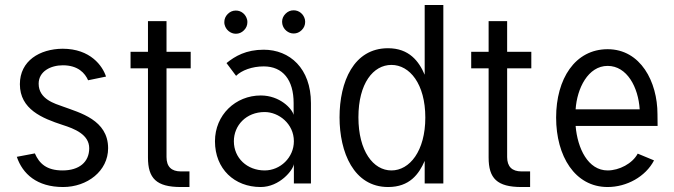

<svg xmlns="http://www.w3.org/2000/svg" viewBox="-20 -730 2680 764"><path d="M229 -232.9C276.4 -217.8 335 -194.8 335 -140.1C335 -85 294.9 -51.8 229 -51.8C165 -51.8 136.2 -79.6 118.7 -119.6L46.9 -106C69.8 -38.1 127 14.2 231 14.2C327.1 14.2 410.2 -49.3 410.2 -140.1C410.2 -252.9 297.9 -281.2 230 -306.2C199.2 -317.4 133.8 -335 133.8 -397C133.8 -446.3 182.1 -470.2 230 -470.2C291 -470.2 318.4 -438.5 330.6 -410.6L401.9 -425.3C388.2 -467.3 340.3 -536.1 229 -536.1C138.2 -535.2 59.1 -488.3 59.1 -395C59.1 -294.9 148.4 -259.3 229 -232.9Z M568.8 -458V-103C568.8 -20.5 602.1 14.2 699.7 14.2H733.9V-47.9H699.7C662.1 -47.9 642.6 -66.9 642.6 -105V-458H738.8V-523.9H642.6V-646H568.8V-523.9H499.5V-458Z M1102.5 -643.1C1102.5 -640.6 1103 -637.7 1103.5 -633.8C1106 -623 1111.3 -614.3 1119.6 -607.4C1127.9 -600.6 1137.7 -596.7 1148.4 -596.7C1160.6 -596.7 1171.4 -601.1 1180.7 -610.4C1189.9 -619.6 1194.3 -630.4 1194.3 -643.1C1194.3 -647 1193.8 -649.9 1193.4 -652.3C1190.9 -662.6 1185.5 -671.9 1177.2 -678.7C1168.9 -685.5 1159.2 -689 1148.4 -689C1136.2 -689 1125.5 -684.6 1116.2 -675.3C1106.9 -666 1102.5 -655.3 1102.5 -643.1ZM872.6 -642.1C872.6 -637.7 873 -634.8 873.5 -632.8C876 -622.1 881.3 -613.3 889.6 -606.4C897.9 -599.6 907.7 -595.7 918.5 -595.7C930.7 -595.7 941.4 -600.1 950.7 -609.4C960 -618.7 964.4 -629.4 964.4 -642.1C964.4 -646 963.9 -648.9 963.4 -651.4C960.9 -661.6 955.6 -670.9 947.3 -677.7C939 -684.6 929.2 -688 918.5 -688C906.2 -688 895.5 -683.6 886.2 -674.3C877 -665 872.6 -654.3 872.6 -642.1ZM1033.2 -284.2C1088.9 -284.2 1149.4 -237.8 1149.4 -168C1149.4 -103 1095.2 -51.8 1033.2 -51.8C963.4 -51.8 910.6 -101.1 910.6 -168C910.6 -231 959.5 -284.2 1033.2 -284.2ZM1017.6 -350.1C917.5 -350.1 835.4 -272.9 835.4 -168C835.4 -57.6 913.1 14.2 1017.1 14.2C1092.8 14.2 1146.5 -53.2 1149.4 -77.1V-76.2V0H1217.3V-259.8V-319.8C1217.3 -458 1132.8 -532.2 1029.3 -532.2C959.5 -532.2 915.5 -506.8 881.3 -479L919.4 -428.2C941.4 -450.2 983.4 -465.8 1029.3 -465.8C1105.5 -465.8 1148.4 -412.1 1148.4 -319.8V-272.9C1142.1 -297.9 1093.3 -350.1 1017.6 -350.1Z M1669.9 -710V-432.6C1647 -486.3 1607.9 -538.1 1523.9 -538.1C1387.2 -538.1 1331.1 -404.3 1331.1 -263.2C1331.1 -124.5 1387.2 14.2 1524.4 14.2C1609.9 14.2 1647 -37.1 1669.9 -89.8V0H1744.1V-710ZM1406.2 -263.2C1406.2 -398.4 1465.3 -471.7 1537.6 -471.7C1609.9 -471.7 1672.4 -396.5 1672.4 -262.2C1672.4 -128.9 1609.9 -51.8 1537.6 -51.8C1465.3 -51.8 1406.2 -128.9 1406.2 -263.2Z M1924.3 -458V-103C1924.3 -20.5 1957.5 14.2 2055.2 14.2H2089.4V-47.9H2055.2C2017.6 -47.9 1998 -66.9 1998 -105V-458H2094.2V-523.9H1998V-646H1924.3V-523.9H1855V-458Z M2270.5 -294.9C2275.9 -377.9 2319.8 -467.8 2397.9 -467.8C2475.1 -467.8 2520 -382.8 2525.4 -294.9ZM2270.5 -229H2596.7C2596.7 -240.2 2596.2 -265.1 2596.2 -275.9C2596.2 -404.3 2529.3 -534.2 2397.9 -534.2C2268.1 -534.2 2192.9 -416 2192.9 -262.2C2192.9 -108.9 2267.6 14.2 2397.9 14.2C2473.6 14.2 2548.8 -26.9 2582.5 -91.8L2517.6 -118.7C2496.6 -79.1 2443.8 -51.8 2397.9 -51.8C2319.8 -51.8 2277.8 -139.6 2270.5 -229Z"/></svg>

Font: Tuffy
Style: Regular
Weight: 500
Designer: Thatcher Ulrich, Karoly Barta and Michael Everson
Version: Version 001.270